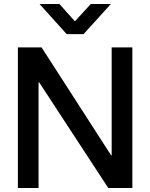

<svg xmlns="http://www.w3.org/2000/svg" viewBox="-20 -936 748 956"><path d="M69 -700H187L533 -163H536V-700H639V0H519L175 -526H172V0H69ZM276 -916 351 -832H355L432 -916H532L396 -766H312L177 -916Z"/></svg>

Font: Be Vietnam Medium
Style: Regular
Weight: 500
Designer: Gabriel Lam
Foundry: TypeRant
Version: Version 4.000